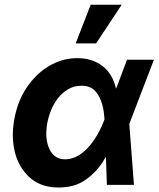

<svg xmlns="http://www.w3.org/2000/svg" viewBox="-20 -806 691 837"><path d="M41.5 -280.9Q55 -361.9 95.5 -422.9Q114.3 -451.3 138.1 -475.1Q161.9 -498.9 190.2 -516.2Q218.4 -533.4 250.4 -543Q282.3 -552.6 317.1 -552.6Q349.1 -552.6 376.8 -543.9Q404.5 -535.2 426.3 -518.5Q448.2 -501.8 463.2 -477.3Q478.3 -452.8 485.1 -421.2H486.9L533.7 -545.5H650.9L543.7 -266L563.9 0H446L441.8 -120L439.6 -119.7Q408.4 -62.1 357.2 -25.2Q329.5 -5 299.5 3.2Q269.5 11.4 235.1 11.4Q199.6 11.4 170.1 2.1Q140.6 -7.1 116.1 -26.6Q92.7 -45.8 75.5 -71.9Q58.2 -98 48.3 -130.3Q38.4 -162.6 36.4 -200.5Q34.4 -238.3 41.5 -280.9ZM196 -155.2Q217.3 -111.5 263.5 -111.5Q284.4 -111.5 303.1 -119Q321.7 -126.4 338.1 -138.8Q354.4 -151.3 368.6 -167.8Q382.8 -184.3 394.5 -202.6Q406.2 -220.9 415.7 -239.7Q425.1 -258.5 431.8 -275.9L435.7 -285.9Q434.7 -301.8 432.4 -318.5Q430 -335.2 425.4 -351.4Q420.8 -367.5 413.4 -382.5Q405.9 -397.4 394.9 -409.4Q374.3 -432.2 335.6 -432.2Q302.6 -432.2 276.8 -416.9Q251.1 -401.6 232.4 -377.5Q213.8 -353.3 202.1 -323.9Q190.3 -294.4 185.4 -265.6Q174.7 -198.5 196 -155.2ZM310 -616.8 375.4 -785.5H510.7L398.8 -616.8Z"/></svg>

Font: Inter P
Style: Bold Italic
Weight: 700
Italic angle: 9.39999°
Designer: Rasmus Andersson
Foundry: rsms
Version: Version 3.018;git-588b23468